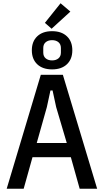

<svg xmlns="http://www.w3.org/2000/svg" viewBox="-20 -1156 636 1176"><path d="M468 0 414 -193H179L125 0H21L230 -698H365L575 0ZM324 -500 302 -602H289L267 -500L205 -280H389ZM296 -980 255 -1016 351 -1136 411 -1085ZM299 -731Q241 -731 208 -762.5Q175 -794 175 -848Q175 -902 208 -933.5Q241 -965 299 -965Q357 -965 390 -933.5Q423 -902 423 -848Q423 -794 390 -762.5Q357 -731 299 -731ZM299 -786Q323 -786 338 -798.5Q353 -811 353 -834V-862Q353 -885 338 -897.5Q323 -910 299 -910Q275 -910 260 -897.5Q245 -885 245 -862V-834Q245 -811 260 -798.5Q275 -786 299 -786Z"/></svg>

Font: IBM Plex Sans Condensed Medium
Style: Regular
Weight: 500
Width: 3
Designer: Mike Abbink, Paul van der Laan, Pieter van Rosmalen
Foundry: Bold Monday
Version: Version 1.3